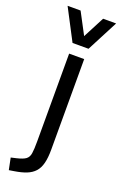

<svg xmlns="http://www.w3.org/2000/svg" viewBox="-182 -823 669 1064"><g transform="rotate(20 152.5 -290.5)"><path d="M24.4 192.9 10.3 123.5 42 116.2Q79.1 107.4 94.7 95.7Q110.4 84 114 60.1Q117.7 36.1 117.7 -9.3V-528.3H206.5V5.9Q206.5 54.2 198.2 86.4Q189.9 118.7 171.6 138.7Q153.3 158.7 124.5 170.2Q95.7 181.6 54.7 188ZM115.2 -590.3 19 -774.4H95.7L162.6 -647.9L228.5 -774.4H305.2L209.5 -590.3Z"/></g></svg>

Font: Comme
Style: Regular
Weight: 400
Designer: Vernon Adams
Foundry: Vernon Adams
Version: Version 1.000;gftools[0.9.27]